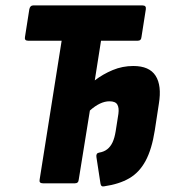

<svg xmlns="http://www.w3.org/2000/svg" viewBox="-20 -675 626 707"><path d="M364 11Q352 14 350 1L335 -97Q333 -111 345 -113Q363 -116 375 -125.5Q387 -135 394.5 -151Q402 -167 406 -192L416 -256Q419 -278 412 -290Q405 -302 383 -302Q366 -302 348 -293.5Q330 -285 311 -268L270 -14Q269 0 256 0H138Q123 0 126 -14L207 -525H84Q69 -525 72 -539L88 -641Q91 -655 102 -655H505Q519 -655 517 -641L501 -539Q500 -525 487 -525H352L329 -379Q359 -402 395 -417Q431 -432 471 -432Q530 -432 553 -396Q576 -360 565 -293L550 -195Q539 -125 516 -82.5Q493 -40 456 -18.5Q419 3 364 11Z"/></svg>

Font: Sofia Sans Condensed Black
Style: Italic
Weight: 900
Italic angle: -9°
Version: Version 4.100